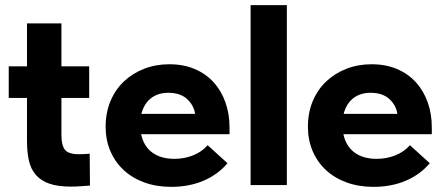

<svg xmlns="http://www.w3.org/2000/svg" viewBox="-20 -720 1728 747"><path d="M14 -462H85V-629H219V-462H327V-339H219V-194Q219 -155 232.5 -137.5Q246 -120 287 -120Q296 -120 307 -120.5Q318 -121 329 -122L330 2Q316 3 295.5 4.5Q275 6 255 6Q205 6 172 -5.5Q139 -17 119.5 -39.5Q100 -62 92.5 -95Q85 -128 85 -172V-339H14Z M646 7Q589 7 542 -10Q495 -27 461.5 -58Q428 -89 409.5 -132Q391 -175 391 -227Q391 -282 410 -327Q429 -372 462.5 -403.5Q496 -435 541 -452.5Q586 -470 639 -470Q694 -470 737.5 -451.5Q781 -433 811 -400Q841 -367 857 -322Q873 -277 873 -224V-198H529Q539 -151 572.5 -126.5Q606 -102 658 -102Q697 -102 731 -115.5Q765 -129 788 -155L865 -85Q828 -41 772 -17Q716 7 646 7ZM635 -359Q594 -359 567 -337.5Q540 -316 530 -277H739Q734 -311 707.5 -335Q681 -359 635 -359Z M955 -700H1096V0H955Z M1433 7Q1376 7 1329 -10Q1282 -27 1248.5 -58Q1215 -89 1196.5 -132Q1178 -175 1178 -227Q1178 -282 1197 -327Q1216 -372 1249.5 -403.5Q1283 -435 1328 -452.5Q1373 -470 1426 -470Q1481 -470 1524.5 -451.5Q1568 -433 1598 -400Q1628 -367 1644 -322Q1660 -277 1660 -224V-198H1316Q1326 -151 1359.5 -126.5Q1393 -102 1445 -102Q1484 -102 1518 -115.5Q1552 -129 1575 -155L1652 -85Q1615 -41 1559 -17Q1503 7 1433 7ZM1422 -359Q1381 -359 1354 -337.5Q1327 -316 1317 -277H1526Q1521 -311 1494.5 -335Q1468 -359 1422 -359Z"/></svg>

Font: Tilda Sans Extra Bold
Style: Regular
Weight: 800
Designer: ParaType Ltd
Foundry: ParaType Ltd
Version: Version 1.009